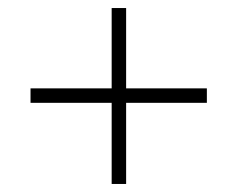

<svg xmlns="http://www.w3.org/2000/svg" viewBox="-20 -560 591 478"><path d="M258 -304V-102H294V-304H495V-340H294V-540H258V-340H56V-304Z"/></svg>

Font: Noto Sans Gurmukhi ExtraLight
Style: Regular
Weight: 200
Designer: Jelle Bosma - Monotype Design Team
Foundry: Monotype Imaging Inc.
Version: Version 2.004